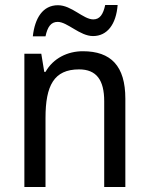

<svg xmlns="http://www.w3.org/2000/svg" viewBox="-20 -752 599 772"><path d="M112 -606H163C171 -644 185 -664 212 -664C251 -664 301 -607 354 -607C411 -607 447 -654 453 -732H403C395 -695 382 -674 355 -674C315 -674 268 -731 213 -731C152 -731 120 -679 112 -606ZM313 -546C252 -546 194 -518 163 -463H158L146 -536H78V0H163V-278C163 -408 197 -473 298 -473C368 -473 399 -430 399 -345V0H484V-355C484 -487 426 -546 313 -546Z"/></svg>

Font: Noto Sans Georgian SemiCondensed
Style: Regular
Weight: 400
Width: 4
Designer: Monotype Design Team, Akaki Razmadze
Foundry: Google LLC
Version: Version 2.005